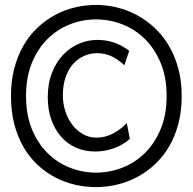

<svg xmlns="http://www.w3.org/2000/svg" viewBox="-20 -745 780 777"><path d="M505.4 -183.1Q491.7 -170.4 475.1 -160.9Q458.5 -151.4 440.2 -144.8Q421.9 -138.2 402.8 -135Q383.8 -131.8 366.2 -131.8Q322.8 -131.8 287.1 -147.7Q251.5 -163.6 226.3 -192.6Q201.2 -221.7 187.3 -262Q173.3 -302.2 173.3 -351.6Q173.3 -407.7 190.7 -451.2Q208 -494.6 236.1 -523.9Q264.2 -553.2 300 -568.4Q335.9 -583.5 373.5 -583.5Q407.2 -583.5 438.2 -574Q469.2 -564.5 502.9 -539.6L483.4 -481Q454.1 -507.8 428 -518.8Q401.9 -529.8 373.5 -529.8Q345.2 -529.8 319.8 -518.6Q294.4 -507.3 275.4 -485.6Q256.3 -463.9 245.4 -432.1Q234.4 -400.4 234.4 -358.9Q234.4 -326.7 244.1 -295.9Q253.9 -265.1 271.7 -241.2Q289.6 -217.3 314.7 -202.6Q339.8 -188 371.1 -188Q405.3 -188 436.3 -204.1Q467.3 -220.2 493.2 -246.6ZM368.7 -725.1Q411.1 -725.1 453.4 -714.8Q495.6 -704.6 534.2 -683.8Q572.8 -663.1 605.7 -632.3Q638.7 -601.6 663.1 -560.5Q687.5 -519.5 701.4 -468.5Q715.3 -417.5 715.3 -356.4Q715.3 -293.9 701.4 -242.4Q687.5 -190.9 663.1 -150.1Q638.7 -109.4 605.7 -78.9Q572.8 -48.3 534.2 -28.1Q495.6 -7.8 453.4 2.2Q411.1 12.2 368.7 12.2Q324.7 12.2 282.2 2.2Q239.7 -7.8 201.7 -28.1Q163.6 -48.3 131.1 -78.9Q98.6 -109.4 75 -150.1Q51.3 -190.9 37.8 -242.7Q24.4 -294.4 24.4 -356.4Q24.4 -417.5 37.8 -468.5Q51.3 -519.5 75 -560.5Q98.6 -601.6 131.1 -632.3Q163.6 -663.1 201.7 -683.8Q239.7 -704.6 282.5 -714.8Q325.2 -725.1 368.7 -725.1ZM368.7 -666.5Q314 -666.5 262.9 -646.5Q211.9 -626.5 172.4 -587.4Q132.8 -548.3 109.1 -490.5Q85.4 -432.6 85.4 -356.4Q85.4 -280.3 109.1 -222.4Q132.8 -164.6 172.4 -125.5Q211.9 -86.4 262.9 -66.4Q314 -46.4 368.7 -46.4Q423.3 -46.4 474.9 -66.4Q526.4 -86.4 566.2 -125.5Q606 -164.6 630.1 -222.4Q654.3 -280.3 654.3 -356.4Q654.3 -432.6 630.1 -490.5Q606 -548.3 566.2 -587.4Q526.4 -626.5 474.9 -646.5Q423.3 -666.5 368.7 -666.5Z"/></svg>

Font: Andika Afr
Style: Regular
Weight: 400
Designer: Victor Gaultney, Annie Olsen, Julie Remington, Don Collingsworth, Eric Hays, Becca Hirsbrunner
Foundry: SIL International
Version: Version 5.000